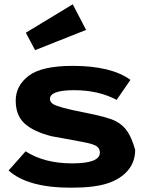

<svg xmlns="http://www.w3.org/2000/svg" viewBox="-20 -855 730 892"><path d="M20 -63 99 -152Q186 -96 315 -96Q444 -96 444 -146Q444 -164 430 -175Q416 -186 359 -196.5Q302 -207 220 -222Q137 -243 95 -280.5Q53 -318 53 -387.5Q53 -457 113.5 -503Q174 -549 318 -549Q496 -549 586 -484L522 -391Q437 -436 324.5 -436Q212 -436 212 -395Q212 -382 226 -372Q250 -356 366 -333.5Q482 -311 518 -292Q554 -273 574 -241Q594 -209 608 -159Q608 -103 574 -63Q540 -23 479 -3Q418 17 310 17Q108 17 20 -63ZM100 -703 318 -835 380 -716 143 -622Z"/></svg>

Font: Fix15 Mono
Style: Bold
Weight: 700
Designer: Carrois Corporate & Edenspiekermann AG
Foundry: Carrois Corporate GbR & Edenspiekermann AG
Version: Version 3.206